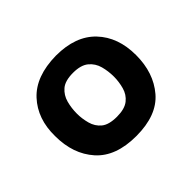

<svg xmlns="http://www.w3.org/2000/svg" viewBox="-84 -804 491 491"><g transform="rotate(-45 161.5 -558.5)"><path d="M162 -413Q88 -413 51.5 -454Q15 -495 15 -560Q14 -623 51 -663Q88 -703 162 -704Q233 -704 270.5 -664.5Q308 -625 308 -560Q308 -496 272.5 -454.5Q237 -413 162 -413ZM162 -483Q190 -483 204.5 -494.5Q219 -506 224 -524.5Q229 -543 229 -561Q229 -581 224 -599.5Q219 -618 204.5 -630Q190 -642 162 -642Q133 -642 119 -630Q105 -618 100 -599.5Q95 -581 95 -561Q95 -543 100 -524.5Q105 -506 119 -494.5Q133 -483 162 -483Z"/></g></svg>

Font: Darker Grotesque Light ExtraBold
Style: Regular
Weight: 800
Version: Version 1.000;gftools[0.9.28]